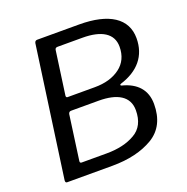

<svg xmlns="http://www.w3.org/2000/svg" viewBox="-131 -865 962 988"><g transform="rotate(-20 349.5 -371.0)"><path d="M318 0C409 0 483 -18 542 -53C600 -88 629 -146 629 -226C629 -303 584 -352 504 -372C497 -375 497 -379 505 -382C604 -413 660 -478 660 -575C660 -683 570 -742 406 -742H177C169 -742 164 -738 162 -729L62 -14C62 -13 62 -11 62 -10C62 -5 64 0 71 0ZM223 -411C218 -411 215 -414 215 -419V-422L248 -659C249 -668 254 -672 263 -672H399C503 -672 563 -636 563 -564C563 -515 545 -477 510 -451C474 -424 428 -411 372 -411ZM176 -70C170 -70 167 -73 167 -78V-81L201 -327C204 -336 208 -339 217 -339H367C468 -339 530 -304 530 -228C530 -170 509 -129 468 -106C427 -82 375 -70 313 -70Z"/></g></svg>

Font: Libre Franklin
Style: Italic
Weight: 400
Italic angle: -8°
Designer: Pablo Impallari, Rodrigo Fuenzalida
Foundry: Impallari Type
Version: Version 1.002; ttfautohint (v1.5)